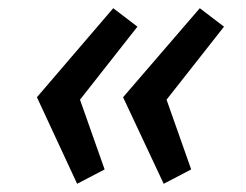

<svg xmlns="http://www.w3.org/2000/svg" viewBox="-20 -523 600 468"><path d="M379 -75 280 -286 467 -503 526 -458 386 -280 446 -110ZM168 -75 70 -286 256 -503 315 -458 175 -280 235 -110Z"/></svg>

Font: Ubuntu Sans Mono Medium
Style: Italic
Weight: 500
Italic angle: -13.5°
Monospace: yes
Designer: Dalton Maag Ltd
Foundry: Dalton Maag Ltd
Version: Version 1.006